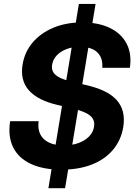

<svg xmlns="http://www.w3.org/2000/svg" viewBox="-20 -853 693 978"><path d="M226.6 105.5 381.8 -833H466.8L311.5 105.5ZM293 11.2Q200.2 11.2 137.2 -18.1Q74.2 -47.4 46.9 -102.8Q19.5 -158.2 31.7 -235.8H176.8Q171.4 -196.8 185.1 -169.2Q198.7 -141.6 229.2 -127Q259.8 -112.3 304.2 -112.3Q346.2 -112.3 379.4 -124.3Q412.6 -136.2 433.6 -157.7Q454.6 -179.2 459 -207.5Q462.9 -231 452.9 -248Q442.9 -265.1 417 -277.8Q391.1 -290.5 348.1 -300.8L273.4 -318.4Q173.3 -341.3 127.4 -392.6Q81.5 -443.8 95.2 -525.4Q106 -589.4 147.2 -637.5Q188.5 -685.5 252.9 -712.2Q317.4 -738.8 397.5 -738.8Q481.4 -738.8 539.6 -710.7Q597.7 -682.6 624.8 -630.9Q651.9 -579.1 641.6 -507.8H501Q504.9 -558.6 475.1 -586.7Q445.3 -614.7 387.2 -614.7Q349.6 -614.7 319.1 -603Q288.6 -591.3 269.3 -571Q250 -550.8 245.6 -523.9Q241.7 -501 251.7 -484.6Q261.7 -468.3 286.4 -456.5Q311 -444.8 351.1 -435.5L417.5 -419.9Q471.2 -407.7 510.3 -389.2Q549.3 -370.6 573.2 -344.5Q597.2 -318.4 606 -283.9Q614.7 -249.5 607.9 -206.1Q596.7 -138.7 555.4 -89.8Q514.2 -41 447.8 -14.9Q381.3 11.2 293 11.2Z"/></svg>

Font: Inter 28pt
Style: Bold Italic
Weight: 700
Italic angle: -9.3988°
Designer: Rasmus Andersson
Foundry: rsms
Version: Version 4.001;git-66647c0bb